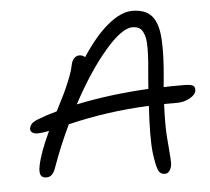

<svg xmlns="http://www.w3.org/2000/svg" viewBox="-48 -749 809 739"><g transform="rotate(-5 356.5 -379.0)"><path d="M85.9 -258.8Q70.8 -258.8 63.7 -265.1Q56.6 -271.5 58.1 -280.8Q60.5 -292 68.1 -299.3Q75.7 -306.6 92.8 -313Q127.9 -326.7 166 -336.9Q186.5 -377 198 -400.6Q209.5 -424.3 221.9 -455.3Q234.4 -486.3 238.8 -508.8Q241.7 -524.9 250.5 -534.4Q259.3 -543.9 271 -543.9Q284.2 -543.9 293 -535.2Q344.7 -614.3 395.3 -655.5Q445.8 -696.8 488.8 -696.8Q539.6 -696.8 564 -668.7Q588.4 -640.6 592.3 -579.8Q596.2 -519 586.9 -423.8Q586.4 -418.9 585.4 -408.9Q584.5 -398.9 584 -394Q608.9 -395 660.2 -395Q689.9 -395 698.2 -388.9Q706.5 -382.8 704.1 -368.2Q701.2 -353.5 679 -341.3Q656.7 -329.1 630.9 -329.1H580.1Q576.7 -250 579.8 -205.1Q583 -160.2 585.7 -130.1Q588.4 -100.1 585.9 -88.9Q578.6 -61 560.1 -61Q541.5 -61 533.9 -79.1Q526.4 -97.2 520 -147Q513.7 -203.6 521 -327.1Q358.4 -319.8 208 -283.2Q170.4 -205.1 140.1 -120.1Q128.9 -86.9 105 -86.9Q88.9 -86.9 83 -97.4Q77.1 -107.9 82 -133.8Q92.3 -185.1 129.9 -264.2Q100.6 -258.8 85.9 -258.8ZM483.9 -633.8Q442.9 -633.8 377 -556.6Q311 -479.5 245.1 -356.9Q379.9 -384.8 524.9 -392.1Q525.4 -399.4 527.8 -432.1Q531.7 -471.2 533.4 -496.6Q535.2 -522 535.4 -546.9Q535.6 -571.8 533 -586.2Q530.3 -600.6 524.2 -612.3Q518.1 -624 508.3 -628.9Q498.5 -633.8 483.9 -633.8Z"/></g></svg>

Font: Shantell Sans Irregular Bouncy
Style: Italic
Weight: 300
Italic angle: -11.31°
Designer: Stephen Nixon, Anya Danilova, Shantell Martin
Foundry: Arrow Type
Version: Version 1.006;[9816181b4]